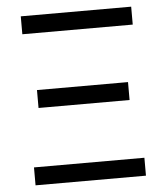

<svg xmlns="http://www.w3.org/2000/svg" viewBox="-51 -744 686 790"><g transform="rotate(-5 292.0 -349.0)"><path d="M64 -624H520V-698H64ZM104 -316H480V-390H104ZM64 0H520V-74H64Z"/></g></svg>

Font: LVC Sans
Style: Regular
Weight: 400
Designer: Mike Abbink, Paul van der Laan, Pieter van Rosmalen
Foundry: Bold Monday
Version: Version 3.0